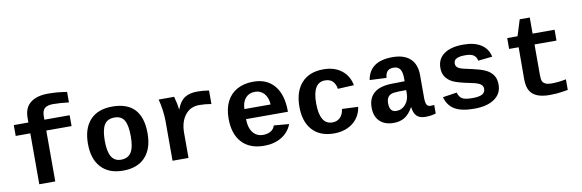

<svg xmlns="http://www.w3.org/2000/svg" viewBox="-52 -1173 4904 1618"><g transform="rotate(-10 2400.5 -364.5)"><path d="M318.8 -435.5V0H182.1V-435.5H57.1V-528.3H182.1V-568.8Q182.1 -653.8 235.6 -696.5Q289.1 -739.3 388.2 -739.3Q465.8 -739.3 547.9 -725.6V-635.7Q474.6 -645 412.1 -645Q364.3 -645 341.6 -625.2Q318.8 -605.5 318.8 -556.2V-528.3H535.2V-435.5Z M1155.3 -264.6Q1155.3 -133.3 1088.9 -61.8Q1022.5 9.8 897.9 9.8Q777.8 9.8 711.4 -61.8Q645 -133.3 645 -264.6Q645 -395.5 710.9 -466.8Q776.9 -538.1 900.9 -538.1Q1155.3 -538.1 1155.3 -264.6ZM1011.7 -264.6Q1011.7 -358.4 986.8 -401.1Q961.9 -443.8 902.8 -443.8Q842.3 -443.8 815.7 -400.9Q789.1 -357.9 789.1 -264.6Q789.1 -170.4 816.2 -127.2Q843.3 -84 896.5 -84Q957 -84 984.4 -126.7Q1011.7 -169.4 1011.7 -264.6Z M1728 -414.1Q1673.3 -423.3 1624.5 -423.3Q1548.3 -423.3 1503.7 -365.7Q1459 -308.1 1459 -213.9V0H1322.3V-342.3Q1322.3 -379.4 1315.7 -429.7Q1309.1 -480 1296.9 -528.3H1429.2Q1446.8 -464.8 1451.7 -417H1453.6Q1478 -483.4 1519.5 -510.7Q1561 -538.1 1627.4 -538.1Q1678.2 -538.1 1728 -529.8Z M2106 9.8Q1982.9 9.8 1916 -62.7Q1849.1 -135.3 1849.1 -266.6Q1849.1 -354.5 1880.6 -415Q1912.1 -475.6 1970.2 -506.8Q2028.3 -538.1 2107.9 -538.1Q2223.6 -538.1 2287.6 -460.9Q2351.6 -383.8 2351.6 -241.7V-237.8H1993.2Q1993.2 -166 2025.1 -124Q2057.1 -82 2112.8 -82Q2148.9 -82 2176.8 -97.4Q2204.6 -112.8 2214.4 -145L2343.8 -133.8Q2316.9 -64.9 2254.4 -27.6Q2191.9 9.8 2106 9.8ZM2106 -451.7Q2055.7 -451.7 2025.9 -417.7Q1996.1 -383.8 1994.1 -323.7H2218.8Q2215.3 -382.3 2185.3 -417Q2155.3 -451.7 2106 -451.7Z M2705.1 9.8Q2585 9.8 2519.5 -61.8Q2454.1 -133.3 2454.1 -261.2Q2454.1 -392.1 2520 -465.1Q2585.9 -538.1 2707 -538.1Q2800.3 -538.1 2861.3 -491.2Q2922.4 -444.3 2938 -361.8L2799.8 -355Q2793.9 -395.5 2770.5 -419.7Q2747.1 -443.8 2704.1 -443.8Q2598.1 -443.8 2598.1 -266.6Q2598.1 -84 2706.1 -84Q2745.1 -84 2771.5 -108.6Q2797.9 -133.3 2804.2 -182.1L2941.9 -175.8Q2934.6 -121.6 2903.1 -79.1Q2871.6 -36.6 2820.3 -13.4Q2769 9.8 2705.1 9.8Z M3214.8 9.8Q3138.2 9.8 3095.2 -32Q3052.2 -73.7 3052.2 -149.4Q3052.2 -231.4 3103.3 -274.2Q3154.3 -316.9 3255.9 -318.4L3364.7 -320.3V-347.2Q3364.7 -397.5 3347.7 -423.3Q3330.6 -449.2 3292.5 -449.2Q3256.8 -449.2 3240 -431.4Q3223.1 -413.6 3219.2 -374.5L3076.2 -381.3Q3102.5 -538.1 3298.3 -538.1Q3397 -538.1 3449.5 -489.7Q3502 -441.4 3502 -347.7V-156.2Q3502 -111.8 3512 -95Q3522 -78.1 3545.4 -78.1Q3561 -78.1 3575.7 -81.1V-6.8Q3563.5 -3.9 3553.7 -1.5Q3543.9 1 3534.2 2.4Q3524.4 3.9 3513.4 4.9Q3502.4 5.9 3487.8 5.9Q3436 5.9 3411.4 -19.5Q3386.7 -44.9 3381.8 -94.2H3378.9Q3348.1 -39.1 3308.8 -14.6Q3269.5 9.8 3214.8 9.8ZM3364.7 -244.6 3299.3 -243.7Q3255.4 -242.7 3235.6 -234.6Q3215.8 -226.6 3205.6 -208.7Q3195.3 -190.9 3195.3 -160.2Q3195.3 -85.9 3253.9 -85.9Q3301.3 -85.9 3333 -123.3Q3364.7 -160.6 3364.7 -217.8Z M4139.6 -154.3Q4139.6 -77.6 4076.9 -33.9Q4014.2 9.8 3903.3 9.8Q3794.4 9.8 3736.6 -24.7Q3678.7 -59.1 3659.7 -131.8L3780.3 -149.9Q3790.5 -112.3 3815.7 -96.7Q3840.8 -81.1 3903.3 -81.1Q3960.9 -81.1 3987.3 -95.7Q4013.7 -110.4 4013.7 -141.6Q4013.7 -167 3992.4 -181.9Q3971.2 -196.8 3920.4 -207Q3804.2 -230 3763.7 -249.8Q3723.1 -269.5 3701.9 -301Q3680.7 -332.5 3680.7 -378.4Q3680.7 -454.1 3739 -496.3Q3797.4 -538.6 3904.3 -538.6Q3998.5 -538.6 4055.9 -502Q4113.3 -465.3 4127.4 -396L4005.9 -383.3Q4000 -415.5 3977.1 -431.4Q3954.1 -447.3 3904.3 -447.3Q3855.5 -447.3 3831.1 -434.8Q3806.6 -422.4 3806.6 -393.1Q3806.6 -370.1 3825.4 -356.7Q3844.2 -343.3 3888.7 -334.5Q3950.7 -321.8 3998.8 -308.3Q4046.9 -294.9 4075.9 -276.4Q4105 -257.8 4122.3 -228.8Q4139.6 -199.7 4139.6 -154.3Z M4360.8 -435.5H4279.3V-528.3H4367.7L4410.6 -666H4496.6V-528.3H4684.6V-435.5H4496.6V-176.8Q4496.6 -133.8 4504.6 -118.9Q4512.7 -104 4530.8 -95.5Q4548.8 -86.9 4581.5 -86.9Q4642.1 -86.9 4706.1 -100.1V-9.3Q4636.7 2 4607.9 4.2Q4579.1 6.3 4547.9 6.3Q4485.8 6.3 4444.1 -10.5Q4402.3 -27.3 4381.1 -63.2Q4359.9 -99.1 4359.9 -164.1Z"/></g></svg>

Font: Liberation Mono
Style: Bold
Weight: 700
Monospace: yes
Designer: Steve Matteson
Foundry: Ascender Corporation
Version: Version 2.1.5